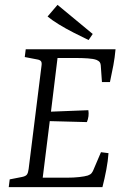

<svg xmlns="http://www.w3.org/2000/svg" viewBox="-20 -771 517 791"><path d="M400 -433 395 -503Q394 -511 390.5 -515.5Q387 -520 378 -524Q365 -529 341.5 -530.5Q318 -532 298 -532H217L190 -311L344 -317Q346 -305 344.5 -292.5Q343 -280 338 -268L185 -272L156 -39H257Q283 -39 306 -41.5Q329 -44 342 -48Q353 -52 357.5 -58Q362 -64 364 -69L396 -144L427 -140Q425 -109 418 -72Q411 -35 402 0H16L20 -32L71 -42Q86 -45 91 -52Q96 -59 98 -75L151 -500Q153 -513 149 -518.5Q145 -524 134 -526L82 -536L86 -568H456Q453 -534 447 -502Q441 -470 433 -433ZM362 -631 345 -606Q316 -620 283.5 -636.5Q251 -653 222.5 -670.5Q194 -688 176 -703L217 -751Z"/></svg>

Font: Rasa Light
Style: Italic
Weight: 300
Italic angle: -7.10001°
Designer: Anna Giedrys (Yrsa+Rasa design), David Brezina (Yrsa art-direction, Rasa art-direction, design)
Foundry: Rosetta Type Foundry
Version: Version 2.004